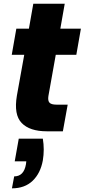

<svg xmlns="http://www.w3.org/2000/svg" viewBox="-20 -714 460 1044"><path d="M82 40H212.9Q222.7 99.1 212.9 158.2Q200.2 228 157.5 269Q114.7 310.1 44.9 310.1L57.1 245.1Q109.9 245.1 121.1 179.2L123 163.1H60.1ZM71.8 -193.8 111.8 -416H43.9L68.8 -558.1H137.2L161.1 -693.8H332L308.1 -558.1H419.9L395 -416H283.2L243.2 -191.9Q239.3 -166.5 249 -155.8Q258.8 -145 287.1 -145H348.1L321.8 0H234.9Q141.6 0 97.9 -45.2Q54.2 -90.3 71.8 -193.8Z"/></svg>

Font: SVN-Poppins
Style: Bold Italic
Weight: 700
Italic angle: -10°
Designer: Ninad Kale (Devanagari), Jonny Pinhorn (Latin)
Foundry: Indian Type Foundry
Version: Version 3.002 2017